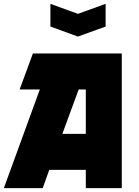

<svg xmlns="http://www.w3.org/2000/svg" viewBox="-20 -978 723 998"><path d="M187 -513H82L151 -700H613V0H426V-95H236L202 0H0ZM385 -906 529 -958V-840L385 -788L242 -840V-958ZM426 -282V-513H389L304 -282Z"/></svg>

Font: Clickuper
Style: Bold
Weight: 700
Designer: Denis Ignatov
Foundry: Denis Ignatov
Version: Version 1.10 April 16, 2021